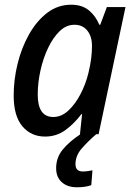

<svg xmlns="http://www.w3.org/2000/svg" viewBox="-20 -569 563 814"><path d="M171 10Q112 10 75 -33.5Q38 -77 38 -164Q38 -231 54.5 -298.5Q71 -366 103 -423Q135 -480 180 -514.5Q225 -549 282 -549Q328 -549 357 -525Q386 -501 401 -464H405L433 -539H512L398 0H319L328 -85H325Q294 -44 256.5 -17Q219 10 171 10ZM206 -73Q240 -73 269 -99.5Q298 -126 320.5 -168.5Q343 -211 355 -260Q363 -293 366.5 -321Q370 -349 370 -374Q370 -415 350 -439.5Q330 -464 296 -464Q261 -464 233 -437Q205 -410 184 -366Q163 -322 151.5 -270Q140 -218 140 -168Q140 -73 206 -73ZM306 225Q266 225 242 203.5Q218 182 218 144Q218 99 246 65Q274 31 321 0H388Q353 30 326.5 60.5Q300 91 300 127Q300 158 331 158Q341 158 351.5 156.5Q362 155 372 153L367 216Q353 221 338 223Q323 225 306 225Z"/></svg>

Font: Noto Sans SemiCondensed Medium
Style: Italic
Weight: 500
Width: 4
Italic angle: -12°
Designer: Monotype Design Team
Foundry: Monotype Imaging Inc.
Version: Version 2.013; ttfautohint (v1.8.4.7-5d5b)